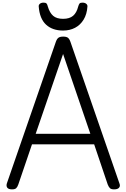

<svg xmlns="http://www.w3.org/2000/svg" viewBox="-20 -1424 960 1458"><path d="M71 14Q45 14 35.5 1.5Q26 -11 32 -31L404 -1106Q412 -1129 424 -1137.5Q436 -1146 460 -1146Q484 -1146 495.5 -1137.5Q507 -1129 515 -1106L887 -31Q895 -11 884 1.5Q873 14 847 14Q825 14 815.5 5.5Q806 -3 798 -23L695 -328H223L119 -23Q112 -3 102.5 5.5Q93 14 71 14ZM251 -408H666L459 -1014ZM459 -1192Q378 -1192 329.5 -1237Q281 -1282 274 -1375Q273 -1387 283 -1395.5Q293 -1404 312 -1404Q328 -1404 334 -1396.5Q340 -1389 343 -1375Q357 -1327 383.5 -1304Q410 -1281 459 -1281Q508 -1281 535 -1304Q562 -1327 574 -1375Q578 -1389 583.5 -1396.5Q589 -1404 605 -1404Q624 -1404 634.5 -1395.5Q645 -1387 644 -1375Q640 -1316 615 -1275Q590 -1234 550 -1213Q510 -1192 459 -1192Z"/></svg>

Font: Playwrite BR
Style: Regular
Weight: 400
Designer: Veronika Burian, José Scaglione
Foundry: TypeTogether
Version: Version 1.002